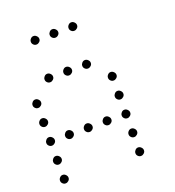

<svg xmlns="http://www.w3.org/2000/svg" viewBox="-135 -879 870 957"><g transform="rotate(-20 300.0 -400.5)"><path d="M149 -773Q141 -773 134.5 -766Q128 -759 128 -751V-749Q128 -741 134.5 -734.5Q141 -728 149 -728H151Q159 -728 166 -734.5Q173 -741 173 -749V-751Q173 -759 166 -766Q159 -773 151 -773ZM249 -773Q241 -773 234.5 -766Q228 -759 228 -751V-749Q228 -741 234.5 -734.5Q241 -728 249 -728H251Q259 -728 266 -734.5Q273 -741 273 -749V-751Q273 -759 266 -766Q259 -773 251 -773ZM349 -773Q341 -773 334.5 -766Q328 -759 328 -751V-749Q328 -741 334.5 -734.5Q341 -728 349 -728H351Q359 -728 366 -734.5Q373 -741 373 -749V-751Q373 -759 366 -766Q359 -773 351 -773ZM149 -573Q141 -573 134.5 -566Q128 -559 128 -551V-549Q128 -541 134.5 -534.5Q141 -528 149 -528H151Q159 -528 166 -534.5Q173 -541 173 -549V-551Q173 -559 166 -566Q159 -573 151 -573ZM249 -573Q241 -573 234.5 -566Q228 -559 228 -551V-549Q228 -541 234.5 -534.5Q241 -528 249 -528H251Q259 -528 266 -534.5Q273 -541 273 -549V-551Q273 -559 266 -566Q259 -573 251 -573ZM349 -573Q341 -573 334.5 -566Q328 -559 328 -551V-549Q328 -541 334.5 -534.5Q341 -528 349 -528H351Q359 -528 366 -534.5Q373 -541 373 -549V-551Q373 -559 366 -566Q359 -573 351 -573ZM49 -473Q41 -473 34.5 -466Q28 -459 28 -451V-449Q28 -441 34.5 -434.5Q41 -428 49 -428H51Q59 -428 66 -434.5Q73 -441 73 -449V-451Q73 -459 66 -466Q59 -473 51 -473ZM449 -473Q441 -473 434.5 -466Q428 -459 428 -451V-449Q428 -441 434.5 -434.5Q441 -428 449 -428H451Q459 -428 466 -434.5Q473 -441 473 -449V-451Q473 -459 466 -466Q459 -473 451 -473ZM49 -373Q41 -373 34.5 -366Q28 -359 28 -351V-349Q28 -341 34.5 -334.5Q41 -328 49 -328H51Q59 -328 66 -334.5Q73 -341 73 -349V-351Q73 -359 66 -366Q59 -373 51 -373ZM449 -373Q441 -373 434.5 -366Q428 -359 428 -351V-349Q428 -341 434.5 -334.5Q441 -328 449 -328H451Q459 -328 466 -334.5Q473 -341 473 -349V-351Q473 -359 466 -366Q459 -373 451 -373ZM49 -273Q41 -273 34.5 -266Q28 -259 28 -251V-249Q28 -241 34.5 -234.5Q41 -228 49 -228H51Q59 -228 66 -234.5Q73 -241 73 -249V-251Q73 -259 66 -266Q59 -273 51 -273ZM149 -273Q141 -273 134.5 -266Q128 -259 128 -251V-249Q128 -241 134.5 -234.5Q141 -228 149 -228H151Q159 -228 166 -234.5Q173 -241 173 -249V-251Q173 -259 166 -266Q159 -273 151 -273ZM249 -273Q241 -273 234.5 -266Q228 -259 228 -251V-249Q228 -241 234.5 -234.5Q241 -228 249 -228H251Q259 -228 266 -234.5Q273 -241 273 -249V-251Q273 -259 266 -266Q259 -273 251 -273ZM349 -273Q341 -273 334.5 -266Q328 -259 328 -251V-249Q328 -241 334.5 -234.5Q341 -228 349 -228H351Q359 -228 366 -234.5Q373 -241 373 -249V-251Q373 -259 366 -266Q359 -273 351 -273ZM449 -273Q441 -273 434.5 -266Q428 -259 428 -251V-249Q428 -241 434.5 -234.5Q441 -228 449 -228H451Q459 -228 466 -234.5Q473 -241 473 -249V-251Q473 -259 466 -266Q459 -273 451 -273ZM49 -173Q41 -173 34.5 -166Q28 -159 28 -151V-149Q28 -141 34.5 -134.5Q41 -128 49 -128H51Q59 -128 66 -134.5Q73 -141 73 -149V-151Q73 -159 66 -166Q59 -173 51 -173ZM449 -173Q441 -173 434.5 -166Q428 -159 428 -151V-149Q428 -141 434.5 -134.5Q441 -128 449 -128H451Q459 -128 466 -134.5Q473 -141 473 -149V-151Q473 -159 466 -166Q459 -173 451 -173ZM49 -73Q41 -73 34.5 -66Q28 -59 28 -51V-49Q28 -41 34.5 -34.5Q41 -28 49 -28H51Q59 -28 66 -34.5Q73 -41 73 -49V-51Q73 -59 66 -66Q59 -73 51 -73ZM449 -73Q441 -73 434.5 -66Q428 -59 428 -51V-49Q428 -41 434.5 -34.5Q441 -28 449 -28H451Q459 -28 466 -34.5Q473 -41 473 -49V-51Q473 -59 466 -66Q459 -73 451 -73Z"/></g></svg>

Font: Doto Rounded Light
Style: Regular
Weight: 300
Monospace: yes
Version: Version 1.000